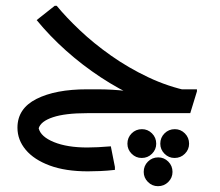

<svg xmlns="http://www.w3.org/2000/svg" viewBox="-20 -389 757 660"><path d="M586 -6Q522 -22 455.5 -52Q389 -82 326 -123.5Q263 -165 207 -215Q151 -265 106 -320L168 -369H175Q207 -330 254.5 -285Q302 -240 361.5 -198Q421 -156 489.5 -123.5Q558 -91 631 -76ZM279 0V-82H314Q341 -82 366 -80.5Q391 -79 407 -77Q423 -75 423 -75L517 -82H657V-75L634 0ZM282 200Q205 200 151 180Q97 160 68.5 126Q40 92 40 50Q40 -16 105.5 -49Q171 -82 279 -82V0Q204 0 162 14Q120 28 113 52Q120 81 165.5 99.5Q211 118 280 118Q296 118 317 117Q338 116 361 114L375 185V195Q349 198 324.5 199Q300 200 282 200ZM467 154Q447 154 432.5 139.5Q418 125 418 105Q418 84 432.5 69.5Q447 55 468 55Q488 55 502.5 69.5Q517 84 517 105Q517 125 502.5 139.5Q488 154 467 154ZM580 154Q560 154 545.5 139.5Q531 125 531 105Q531 84 545.5 69.5Q560 55 581 55Q601 55 615.5 69.5Q630 84 630 105Q630 125 615.5 139.5Q601 154 580 154ZM523 251Q503 251 488.5 236.5Q474 222 474 202Q474 181 488.5 166.5Q503 152 524 152Q544 152 558.5 166.5Q573 181 573 202Q573 222 558.5 236.5Q544 251 523 251Z"/></svg>

Font: Fustat Medium
Style: Regular
Weight: 500
Designer: Mohamed Gaber, Khaled Hosny, Laura Garcia Mut
Foundry: Kief Type Foundry, Alif Type Foundry, Hard Type Foundry
Version: Version 1.007